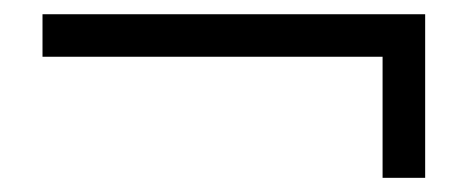

<svg xmlns="http://www.w3.org/2000/svg" viewBox="-20 -440 660 271"><path d="M520 -189V-359.9H40V-419.9H580.1V-189Z"/></svg>

Font: BabelStone Ogham Bound
Style: Regular
Weight: 400
Designer: Andrew West
Foundry: BabelStone
Version: Version 2.02 March 14, 2022